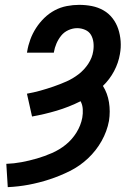

<svg xmlns="http://www.w3.org/2000/svg" viewBox="-20 -763 540 791"><path d="M12 8 6 -88Q37 -89 69 -95Q101 -101 132 -110Q163 -119 194 -132.5Q225 -146 251 -167Q277 -188 295 -217Q313 -246 319 -278Q322 -295 321 -313Q320 -331 312 -346Q264 -322 213.5 -307Q163 -292 112 -283L91 -377Q119 -382 146 -389.5Q173 -397 200.5 -406.5Q228 -416 254 -427.5Q280 -439 303.5 -457Q327 -475 343.5 -500Q360 -525 364 -552Q367 -570 365 -587.5Q363 -605 355 -619Q347 -633 331 -640Q315 -647 298 -647Q280 -647 262 -639Q244 -631 232 -616Q220 -601 212.5 -583.5Q205 -566 202 -548V-546H91L92 -551Q96 -576 105 -600.5Q114 -625 128.5 -647.5Q143 -670 162.5 -689Q182 -708 205.5 -720.5Q229 -733 255 -738Q281 -743 306 -743Q333 -743 358.5 -738Q384 -733 406 -720.5Q428 -708 443.5 -688Q459 -668 467 -644Q475 -620 477 -593.5Q479 -567 474 -540Q468 -504 450 -470Q432 -436 404 -409Q423 -379 429 -341.5Q435 -304 429 -265Q421 -222 398.5 -182Q376 -142 342.5 -110.5Q309 -79 268 -58.5Q227 -38 184 -24Q141 -10 98.5 -2Q56 6 12 8Z"/></svg>

Font: Iosevka Term Curly Oblique
Style: Bold
Weight: 700
Italic angle: -9°
Designer: Belleve Invis
Foundry: Belleve Invis
Version: Version 32.3.0